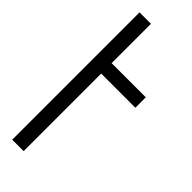

<svg xmlns="http://www.w3.org/2000/svg" viewBox="-251 -782 807 807"><g transform="rotate(45 152.0 -378.5)"><path d="M304.2 -522.9V-460.9H101.1V0H33.2V-756.8H101.1V-522.9Z"/></g></svg>

Font: Montserrat arm Light
Style: Regular
Weight: 300
Designer: Julieta Ulanovsky
Foundry: Julieta Ulanovsky
Version: Version 6.000;PS 006.000;hotconv 1.0.88;makeotf.lib2.5.64775